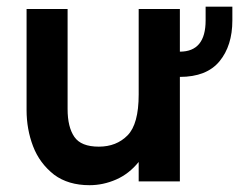

<svg xmlns="http://www.w3.org/2000/svg" viewBox="-20 -546 720 578"><path d="M249.5 11.5Q185.5 11.5 143 -20Q99 -54.5 79.5 -105.8Q60 -157 60 -214.5V-519H183.5V-217.5Q183.5 -163.5 203.8 -134Q224 -104.5 277.5 -104.5Q330.5 -104.5 364 -138.5Q397.5 -172.5 397.5 -261.5V-519H521.5V-390.5Q599 -390.5 599 -484.5V-526H679.5V-484.5Q679.5 -408.5 640.8 -361.5Q602 -314.5 521.5 -314.5V0H397.5V-58.5Q368.5 -22.5 329.5 -5.5Q290.5 11.5 249.5 11.5Z"/></svg>

Font: Acari Sans
Style: Bold
Weight: 700
Designer: Alfredo Marco Pradil and Stefan Peev (font) & Cristiano Sobral (main changes)
Foundry: Alfredo Marco Pradil and Stefan Peev (font) & Cristiano Sobral (main changes)
Version: Version 1.063; ttfautohint (v1.8.3)